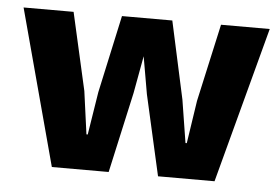

<svg xmlns="http://www.w3.org/2000/svg" viewBox="-41 -535 857 589"><g transform="rotate(5 387.5 -240.0)"><path d="M9 -480H163L217 -241L235 -109H239L260 -241L312 -480H467L519 -241L540 -109H544L564 -241L617 -480H767L639 0H465L409 -248L389 -363L368 -248L313 0H138Z"/></g></svg>

Font: Mukta Mahee ExtraBold
Style: Regular
Weight: 800
Designer: Shuchita Grover, Noopur Datye, Girish Dalvi, Yashodeep Gholap
Foundry: Ek Type
Version: Version 2.538;PS 1.000;hotconv 16.6.51;makeotf.lib2.5.65220;